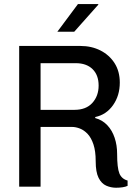

<svg xmlns="http://www.w3.org/2000/svg" viewBox="-20 -910 642 936"><path d="M545.5 5.2Q520.8 5.2 497.8 -4.9Q474.8 -15 460.6 -43Q446.5 -71 446.5 -124Q446.5 -173.5 435.6 -205.9Q424.8 -238.2 407.5 -256.8Q390.2 -275.2 370 -283.2Q349.8 -291.2 331 -291.2H177.8V0H73.5V-686H372Q426.2 -686 469.8 -663.9Q513.2 -641.8 538.6 -602Q564 -562.2 564 -507.2Q564 -443.8 530.9 -397.1Q497.8 -350.5 444.2 -339.5V-334.5Q479.5 -324.8 503.1 -299.6Q526.8 -274.5 538.9 -238.2Q551 -202 551 -159.8Q551 -92 561.9 -64.9Q572.8 -37.8 602 -29.8V-4Q592 0.8 577.2 3Q562.5 5.2 545.5 5.2ZM177.8 -374.5H342.8Q399.5 -374.5 430.1 -408.2Q460.8 -442 460.8 -492.8Q460.8 -544.2 431.1 -573.1Q401.5 -602 349.2 -602H177.8ZM259.5 -755.2 360 -890.2H459.2V-887.2L341.8 -755.2Z"/></svg>

Font: Chivo Mono Medium
Style: Regular
Weight: 500
Monospace: yes
Designer: Hector Gatti
Foundry: Omnibus-Type
Version: Version 1.008